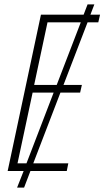

<svg xmlns="http://www.w3.org/2000/svg" viewBox="-20 -781 477 877"><path d="M15 0 167 -714H362L380 -761H411L393 -714H437L429 -679H380L270 -393H354L346 -358H256L132 -35H292L285 0H119L90 76H58L88 0ZM136 -393H239L349 -679H197ZM60 -35H101L225 -358H129Z"/></svg>

Font: Noto Sans Condensed ExtraLight
Style: Italic
Weight: 200
Width: 3
Italic angle: -12°
Designer: Monotype Design Team
Foundry: Monotype Imaging Inc.
Version: Version 2.013; ttfautohint (v1.8.4.7-5d5b)